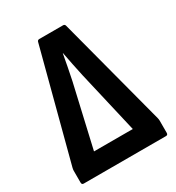

<svg xmlns="http://www.w3.org/2000/svg" viewBox="-160 -754 782 853"><g transform="rotate(-30 231.0 -327.5)"><path d="M20 0Q10 0 10 -11V-72Q10 -77 12 -86L159 -646Q161 -655 170 -655H292Q301 -655 303 -646L450 -88Q451 -84 451.5 -80.5Q452 -77 452 -74V-11Q452 0 442 0ZM131 -101H330L256 -420Q249 -452 242.5 -484Q236 -516 230 -548H229Q223 -516 217 -483.5Q211 -451 204 -419Z"/></g></svg>

Font: Sofia Sans Condensed
Style: Bold
Weight: 700
Designer: Botio Nikoltchev, Ani Petrova
Foundry: lettersoup
Version: Version 4.101; ttfautohint (v1.8.4.7-5d5b)